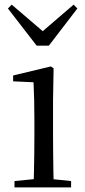

<svg xmlns="http://www.w3.org/2000/svg" viewBox="-20 -818 372 838"><path d="M43.3 0V-27.8L153.1 -38.6H184.5L290.3 -27.8V0ZM126.3 0Q127.3 -24.4 128.2 -65.3Q129.1 -106.3 129.6 -150.7Q130.1 -195.1 130.1 -228.5V-288.8Q130.1 -339.6 129.2 -380.6Q128.3 -421.6 126.3 -458.9L37.3 -463V-488.6L201.7 -528L213.9 -519.8L211.5 -380.2V-228.5Q211.5 -195.1 212 -150.7Q212.5 -106.3 213.1 -65.3Q213.7 -24.4 214.7 0ZM31.1 -797.8 194 -658.4H139.2L301.3 -797.8L317.6 -780.9L193.2 -618.7H140L14.6 -780.9Z"/></svg>

Font: Noto Serif JP
Style: Regular
Weight: 200
Designer: Ryoko NISHIZUKA 西塚涼子 (kana & ideographs); Frank Grießhammer (Latin, Greek & Cyrillic); Wenlong ZHANG 张文龙 (bopomofo); San
Foundry: Adobe
Version: Version 2.001;hotconv 1.1.0;makeotfexe 2.6.0